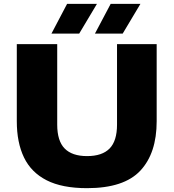

<svg xmlns="http://www.w3.org/2000/svg" viewBox="-20 -970 904 1000"><path d="M433.5 10Q303.5 10 223 -31Q142.5 -72 105 -149.8Q67.5 -227.5 67.5 -338.5V-740H278V-321Q278 -236 316.8 -196.5Q355.5 -157 433.5 -157Q512 -157 550.8 -196.5Q589.5 -236 589.5 -321V-740H796V-338.5Q796 -172 710.8 -81Q625.5 10 433.5 10ZM474.5 -795 556.5 -950H711.5L619 -795ZM248 -795 329.5 -950H485L392.5 -795Z"/></svg>

Font: Encode Sans Exp XBd
Style: Regular
Weight: 800
Width: 7
Designer: Multiple Designers
Foundry: Impallari Type
Version: Version 3.002; ttfautohint (v1.8.3) -l 8 -r 50 -G 200 -x 14 